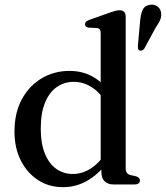

<svg xmlns="http://www.w3.org/2000/svg" viewBox="-20 -781 703 813"><path d="M409.4 -82.2 406.4 -85.7V-639.7Q406.4 -651.2 402.6 -656.3Q398.8 -661.4 390 -662.4L356.2 -663.8Q347.5 -665.2 343.8 -668.8Q340.1 -672.5 340.1 -678.3Q340.1 -684.9 344.3 -689.2Q348.6 -693.5 360 -697.5L442.2 -726.7Q458.1 -732.5 468.2 -735.1Q478.2 -737.6 486.3 -737.6Q499.2 -737.6 505.7 -730.6Q512.2 -723.5 512.2 -711.2V-69.9Q512.2 -56.2 517.3 -49.3Q522.4 -42.4 532.3 -39.8L554.7 -34.8Q563.8 -32.2 568.2 -27.9Q572.6 -23.5 572.6 -16.8Q572.6 -9.1 566.9 -4.6Q561.2 0 549.3 0H459.9Q436.9 0 423.1 -13.3Q409.4 -26.5 409.4 -51ZM41.3 -223.8Q41.3 -302.9 72.5 -360.6Q103.8 -418.2 156.7 -449.5Q209.6 -480.8 274.5 -480.8Q334.3 -480.8 381.1 -451.5Q427.9 -422.1 456.7 -367.8L431.6 -342.2Q405.9 -387.5 369.6 -411Q333.4 -434.5 292 -434.5Q252.6 -434.5 220.9 -412.7Q189.2 -390.9 170.9 -346.9Q152.6 -302.9 152.6 -236Q152.6 -172.8 170.2 -130.2Q187.8 -87.5 218.5 -65.9Q249.1 -44.3 288.1 -44.3Q329 -44.3 365.3 -68Q401.5 -91.7 431.3 -138.5L447.9 -112Q409.6 -53.6 358.2 -21Q306.9 11.6 246.6 11.6Q187.4 11.6 141 -18.6Q94.6 -48.8 67.9 -101.9Q41.3 -155.1 41.3 -223.8ZM573 -689Q575.5 -719.3 583.5 -738.1Q591.4 -756.8 613.3 -760.5Q631.7 -763.8 645.2 -754.6Q658.7 -745.4 661.5 -730.3Q665 -714.3 658.8 -698.5Q652.6 -682.8 639.6 -664.9L590.4 -574.1Q586.8 -569.7 581.6 -567.6Q576.4 -565.5 571.1 -567.2Q565.4 -569.6 564.5 -574.8Q563.6 -580 563.8 -586.1Z"/></svg>

Font: Fraunces
Style: Regular
Weight: 900
Version: Version 1.000;[b76b70a41]